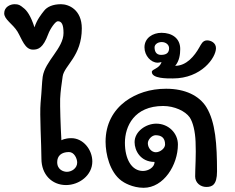

<svg xmlns="http://www.w3.org/2000/svg" viewBox="-45 -880 1117 913"><path d="M158 -515C154 -485 154 -454 148 -391C143 -334 152 -193 152 -125C152 -50 202 0 269 0C331 0 394 -46 394 -112C394 -168 351 -223 294 -223C263 -223 247 -213 247 -213C243 -280 240 -377 241 -410C243 -450 247 -473 253 -517C261 -569 344 -613 344 -745C344 -834 282 -860 245 -860C207 -860 179 -848 164 -828C153 -814 130 -786 119 -750C101 -806 82 -831 67 -842C50 -856 44 -860 24 -860C4 -860 -25 -847 -25 -817C-25 -787 15 -767 38 -730C60 -693 73 -644 112 -644C137 -644 160 -652 184 -717C193 -742 218 -779 230 -779C249 -779 257 -762 257 -723C257 -650 169 -590 158 -515ZM273 -63C258 -63 227 -72 227 -109C227 -139 247 -157 283 -157C308 -157 322 -126 322 -107C322 -80 296 -63 273 -63Z M731 -376C784 -376 836 -352 857 -322C873 -298 883 -255 885 -206C888 -143 883 -80 883 -41C883 -11 908 9 936 9C963 9 987 0 987 -65C987 -192 980 -300 936 -371C902 -425 836 -458 745 -458C668 -458 603 -436 551 -398C494 -355 457 -291 457 -206C457 -147 477 -62 532 -21C542 -13 584 13 638 13C733 13 801 -95 801 -193C801 -247 756 -292 698 -292C649 -292 595 -255 595 -204C595 -164 623 -110 690 -110C690 -84 660 -67 635 -67C580 -67 549 -125 549 -201C549 -279 593 -376 731 -376ZM695 -237C722 -237 740 -225 740 -193C740 -174 716 -156 696 -156C675 -156 658 -177 658 -199C658 -216 677 -237 695 -237Z M940 -688C918 -688 911 -668 903 -655C880 -614 842 -567 788 -567C808 -590 812 -622 812 -647C812 -698 773 -724 723 -724C681 -724 642 -699 642 -655C642 -615 673 -582 704 -582C713 -582 717 -584 723 -585C714 -553 677 -552 677 -538C677 -506 749 -507 777 -507C913 -507 982 -606 982 -651C982 -677 957 -688 940 -688ZM721 -619C696 -619 690 -638 690 -655C690 -668 704 -680 724 -680C744 -680 759 -667 759 -651C759 -634 752 -619 721 -619Z"/></svg>

Font: Itim
Style: Regular
Weight: 400
Designer: CadsonDemak Team
Foundry: Pablo Impallari
Version: Version 1.002;PS 001.002;hotconv 1.0.88;makeotf.lib2.5.64775